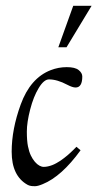

<svg xmlns="http://www.w3.org/2000/svg" viewBox="-20 -630 334 658"><path d="M179.9 -468 231 -610.1H293.9L208 -468ZM262 -367.9Q262 -330.1 239 -330.1Q228.5 -330.1 210.4 -339.6Q176 -357.9 147.9 -357.9Q130.6 -357.9 112.7 -328.4Q94.7 -298.8 83.4 -254.8Q72 -210.7 72 -179.2Q72 -147.7 75.8 -128.8Q79.6 -109.9 85.7 -97.2Q91.8 -84.5 99.6 -75.4Q107.4 -66.4 115.1 -62.3Q122.8 -58.1 129.9 -58.1Q137 -58.1 144.5 -59.8Q152.1 -61.5 158.9 -64.1Q165.8 -66.7 173.3 -70.9Q180.9 -75.2 186.9 -79.1Q192.9 -83 199.8 -88.5Q206.8 -94 211.5 -97.9Q216.3 -101.8 222 -107.3Q227.8 -112.8 230.6 -115.5Q233.4 -118.2 237.5 -122.4Q241.7 -126.7 241.9 -127L256.1 -115Q190.9 -25.1 126.5 1Q109.6 8.1 100.1 8.1Q90.6 8.1 86.5 7.3Q82.5 6.6 79.8 5.7Q77.1 4.9 74.2 3.2Q20 -27.1 20 -110.1Q20 -187 51 -272Q84 -362.5 153.8 -389.6Q180.2 -399.9 208.7 -399.9Q237.3 -399.9 249.6 -389.9Q262 -379.9 262 -367.9Z"/></svg>

Font: Linden Hill
Style: Italic
Weight: 400
Italic angle: -5.60001°
Version: Version 1.201